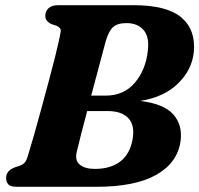

<svg xmlns="http://www.w3.org/2000/svg" viewBox="-20 -720 768 740"><path d="M204 -700H494Q623.5 -700 679.2 -652.5Q735 -605 727 -519.5Q720 -450.5 666 -398Q612 -345.5 520.5 -331Q611.5 -320 647.8 -279.2Q684 -238.5 676 -176.5Q664.5 -93 582.8 -46.5Q501 0 350.5 0H44Q20 0 11.8 -9.8Q3.5 -19.5 3.5 -34.5Q3.5 -61.5 36 -74.5L57 -81.5Q71 -87 77.2 -95.8Q83.5 -104.5 88 -121Q98 -153.5 111.8 -202Q125.5 -250.5 140.2 -304.5Q155 -358.5 168.5 -409.2Q182 -460 191.8 -498.8Q201.5 -537.5 205 -554Q212 -585 214 -598.8Q216 -612.5 198.5 -620.5L178.5 -627Q154.5 -638.5 154.5 -658.5Q154.5 -676.5 167 -688.2Q179.5 -700 204 -700ZM387 -559.5Q377 -522.5 362.2 -466.5Q347.5 -410.5 331.5 -351.5H387.5Q457.5 -351.5 500 -401.5Q542.5 -451.5 550 -527Q556 -578.5 532.8 -604.8Q509.5 -631 467.5 -631Q432 -631 415 -614.8Q398 -598.5 387 -559.5ZM276 -135.5Q267.5 -102.5 287.2 -85.8Q307 -69 345.5 -69Q406.5 -69 443.8 -97.8Q481 -126.5 491 -183Q500.5 -236.5 475 -264.2Q449.5 -292 394 -292H316Q303 -243 292.2 -201.2Q281.5 -159.5 276 -135.5Z"/></svg>

Font: Fraunces 9pt Soft
Style: Bold Italic
Weight: 700
Italic angle: -16°
Version: Version 1.000;[b76b70a41]